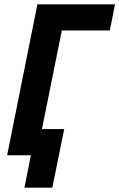

<svg xmlns="http://www.w3.org/2000/svg" viewBox="-20 -718 552 888"><path d="M13 0 153 -698H512L488 -577H266L174 -121H277L222 150H93L123 0Z"/></svg>

Font: IBM Plex Sans Condensed
Style: Bold Italic
Weight: 700
Width: 3
Italic angle: -11.31°
Designer: Mike Abbink, Paul van der Laan, Pieter van Rosmalen
Foundry: Bold Monday
Version: Version 3.201